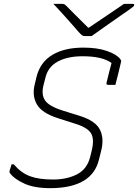

<svg xmlns="http://www.w3.org/2000/svg" viewBox="-20 -964 719 1000"><path d="M414 -716Q487 -716 537 -698.5Q587 -681 606 -657Q612 -649 611 -644Q604 -613 596.5 -583Q589 -553 581 -522H543Q532 -522 535 -533Q541 -559 547.5 -584.5Q554 -610 561 -636Q513 -671 410 -671Q333 -671 282 -644Q231 -617 217 -561L207 -522Q194 -473 214 -442Q234 -411 307 -388L400 -359Q479 -333 501 -287.5Q523 -242 507 -179L495 -131Q459 13 249 16Q162 17 108.5 -7Q55 -31 32 -62Q28 -67 30 -75Q34 -87 36 -94Q38 -101 40 -108H52Q89 -64 135.5 -46.5Q182 -29 256 -29Q328 -29 381 -56Q434 -83 450 -148L458 -181Q472 -239 454.5 -269Q437 -299 374 -319L283 -348Q198 -375 172 -420.5Q146 -466 161 -525L170 -563Q189 -640 252.5 -678Q316 -716 414 -716ZM457 -776H421Q414 -776 408.5 -779.5Q403 -783 390 -797Q380 -809 357 -835Q334 -861 307 -891Q280 -921 258 -944H298Q310 -944 314.5 -942Q319 -940 326 -933Q341 -918 369 -889.5Q397 -861 439 -820H443Q504 -861 548 -891Q592 -921 626 -944H669Q681 -944 679 -937Q678 -933 673 -928.5Q668 -924 648 -910Q632 -899 606 -881Q580 -863 551 -842.5Q522 -822 496.5 -804Q471 -786 457 -776Z"/></svg>

Font: Recursive Mn Lnr St Lt
Style: Italic
Weight: 300
Italic angle: -15°
Monospace: yes
Version: Version 1.079;hotconv 1.0.112;makeotfexe 2.5.65598; ttfautoh